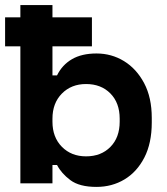

<svg xmlns="http://www.w3.org/2000/svg" viewBox="-23 -720 655 754"><path d="M356 14Q289 14 253.5 -12.5Q218 -39 201 -72H183V0H57V-538H-3V-652H57V-700H183V-652H338V-538H183V-424H201Q221 -465 259.5 -487.5Q298 -510 356 -510Q415 -510 464 -480Q513 -450 543 -393.5Q573 -337 573 -257V-239Q573 -158 544 -101.5Q515 -45 466 -15.5Q417 14 356 14ZM315 -106Q374 -106 410.5 -143Q447 -180 447 -242V-254Q447 -316 410.5 -353Q374 -390 315 -390Q257 -390 220 -352.5Q183 -315 183 -254V-242Q183 -181 220 -143.5Q257 -106 315 -106Z"/></svg>

Font: Space Mono
Style: Bold
Weight: 700
Monospace: yes
Designer: Colophon Foundry + Benjamin Critton
Foundry: Colophon Foundry & Benjamin Critton
Version: Version 1.003; ttfautohint (v1.8.4.7-5d5b)